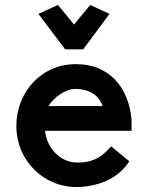

<svg xmlns="http://www.w3.org/2000/svg" viewBox="-20 -744 579 775"><path d="M243 -545H316L422 -688L344 -724L279 -645L214 -724L135 -688ZM176 -316C196 -350 243 -385 285 -385C310 -385 373 -379 394 -316ZM429 -153 418 -142C388 -109 351 -88 298 -88H290C226 -88 169 -144 162 -216H511V-261C499 -396 417 -485 288 -485H284C150 -485 46 -375 46 -235C46 -98 154 11 289 11C372 10 448 -20 492 -79L502 -93Z"/></svg>

Font: Mint Spirit No2
Style: Bold
Weight: 700
Designer: HARENDAL Hirwen
Foundry: Arkandis Digital Foundry.
Version: Version 1.004;FFEdit